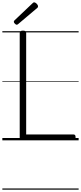

<svg xmlns="http://www.w3.org/2000/svg" viewBox="-20 -1196 690 1636"><path d="M176 0Q148 0 148 -23V-916Q148 -926 155 -930.5Q162 -935 176 -935Q190 -935 196.5 -930.5Q203 -926 203 -916V-50H607Q616 -50 620 -44.5Q624 -39 624 -25Q624 -11 620 -5.5Q616 0 607 0ZM123 -985Q116 -985 107 -994Q98 -1003 98 -1009Q98 -1012 98.5 -1015Q99 -1018 103 -1022L256 -1167Q261 -1171 263.5 -1173.5Q266 -1176 271 -1176Q277 -1176 285 -1170.5Q293 -1165 298.5 -1157Q304 -1149 304 -1143Q304 -1138 303 -1135Q302 -1132 297 -1128L136 -992Q132 -989 129 -987Q126 -985 123 -985ZM0 410H650V420H0ZM0 -20H650V0H0ZM0 -505H650V-500H0ZM0 -930H650V-920H0Z"/></svg>

Font: Playwrite DE Grund Guides
Style: Regular
Weight: 400
Designer: Veronika Burian, José Scaglione
Foundry: TypeTogether
Version: Version 1.003